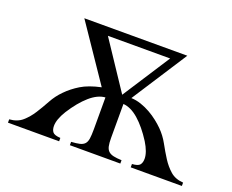

<svg xmlns="http://www.w3.org/2000/svg" viewBox="-108 -842 1237 1023"><g transform="rotate(20 510.5 -331.0)"><path d="M714 0V-19Q748 -21 758 -33.5Q768 -46 768 -68Q768 -105 736 -157Q694 -223 649.5 -262Q605 -301 562 -304V-111Q562 -82 566 -64.5Q570 -47 580.5 -37.5Q591 -28 609 -24Q627 -20 655 -19V0H369V-19Q399 -21 416.5 -25Q434 -29 444 -39.5Q454 -50 457 -70Q460 -90 460 -123V-304Q417 -301 372.5 -262Q328 -223 286 -157Q254 -105 254 -68Q254 -46 264 -33.5Q274 -21 308 -19V0H18V-19Q63 -22 91.5 -47Q120 -72 142 -106.5Q164 -141 185 -179.5Q206 -218 237 -249Q268 -281 310.5 -307Q353 -333 423 -348L210 -662H794L591 -348Q619 -347 647 -337.5Q675 -328 700.5 -313.5Q726 -299 747.5 -282Q769 -265 785 -249Q816 -218 837 -179.5Q858 -141 880 -106.5Q902 -72 930.5 -47Q959 -22 1004 -19V0ZM360 -617 539 -348 713 -617Z"/></g></svg>

Font: STIXGeneralUnicodeRegular
Style: Regular
Weight: 400
Designer: MicroPress Inc., with final additions and corrections provided by Coen Hoffman, Elsevier (retired)
Version: Version 1.1.0